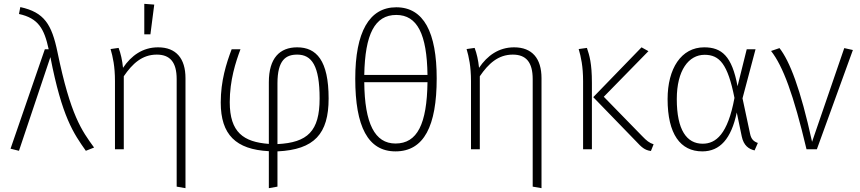

<svg xmlns="http://www.w3.org/2000/svg" viewBox="-20 -779 4489 1002"><path d="M86 -742 79 -706C180 -684 211 -629 234 -522H214L35 -3L79 8L243 -481C304 -167 364 -83 428 8L471 -9C407 -97 348 -176 280 -507C250 -652 211 -715 86 -742Z M785 -755 733 -759V-600H765ZM805 -532C725 -532 665 -489 622 -425C618 -465 610 -500 599 -529L557 -523C569 -482 580 -433 580 -355V0H626V-381C671 -447 722 -494 798 -494C867 -494 902 -455 902 -366V195L948 203V-371C948 -474 899 -532 805 -532Z M1695 -265C1695 -464 1631 -532 1531 -532C1440 -532 1383 -476 1383 -350V-28C1251 -38 1179 -88 1179 -246C1179 -361 1210 -455 1235 -522H1189C1161 -448 1132 -357 1132 -244C1132 -76 1211 1 1383 10V203L1428 195V11C1621 2 1695 -81 1695 -265ZM1428 -27V-344C1428 -466 1472 -494 1531 -494C1607 -494 1648 -436 1648 -265C1648 -94 1585 -35 1428 -27Z M2048 -741C1907 -741 1834 -612 1834 -368C1834 -119 1900 11 2044 11C2193 11 2259 -122 2259 -370C2259 -609 2192 -741 2048 -741ZM2048 -701C2158 -701 2208 -600 2211 -388H1881C1885 -601 1936 -701 2048 -701ZM2044 -30C1936 -30 1883 -134 1881 -350H2211C2208 -132 2158 -30 2044 -30Z M2663 -532C2583 -532 2523 -489 2480 -425C2476 -465 2468 -500 2457 -529L2415 -523C2427 -482 2438 -433 2438 -355V0H2484V-381C2529 -447 2580 -494 2656 -494C2725 -494 2760 -455 2760 -366V195L2806 203V-371C2806 -474 2757 -532 2663 -532Z M3364 -512 3328 -532 3076 -272 3299 -42C3327 -12 3344 5 3377 9L3391 -26C3369 -33 3354 -45 3332 -68L3131 -274ZM3043 -529 3000 -523C3012 -482 3023 -433 3023 -355V0H3069V-346C3069 -450 3056 -490 3043 -529Z M3655 -532C3535 -532 3464 -421 3464 -262C3464 -79 3531 11 3645 11C3737 11 3796 -54 3825 -192L3851 -67C3861 -19 3888 -1 3918 6L3935 -33C3915 -40 3900 -51 3894 -83L3855 -266L3923 -522H3877L3829 -329C3800 -487 3746 -532 3655 -532ZM3657 -493C3735 -493 3778 -445 3813 -268C3778 -78 3716 -29 3647 -29C3564 -29 3512 -100 3512 -262C3512 -412 3574 -493 3657 -493Z M4048 -528 4004 -513C4066 -434 4121 -287 4189 0H4243L4431 -518L4386 -528L4218 -39C4157 -318 4101 -460 4048 -528Z"/></svg>

Font: Fira Sans ExtraLight
Style: Regular
Weight: 200
Designer: bBox Type GmbH & Carrois Corporate GbR & Edenspiekermann AG
Foundry: bBox Type GmbH & Carrois Corporate GbR & Edenspiekermann AG
Version: Version 4.300;PS 004.300;hotconv 1.0.88;makeotf.lib2.5.64775